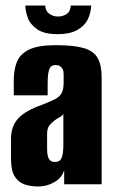

<svg xmlns="http://www.w3.org/2000/svg" viewBox="-20 -669 414 697"><path d="M119 8Q92 8 69.5 0.5Q47 -7 33.5 -28.5Q20 -50 20 -92V-166Q20 -211 46.5 -239.5Q73 -268 134 -289Q164 -301 180.5 -309.5Q197 -318 204 -331.5Q211 -345 211 -370V-400Q211 -411 207.5 -418Q204 -425 197.5 -429Q191 -433 182 -433Q165 -433 159 -418Q153 -403 153 -365V-323H30V-378Q30 -415 41 -443.5Q52 -472 84.5 -488.5Q117 -505 182 -505Q248 -505 284 -494.5Q320 -484 334.5 -458.5Q349 -433 349 -389V0H213V-52Q206 -25 178.5 -8.5Q151 8 119 8ZM179 -81Q198 -81 204 -96.5Q210 -112 210 -143V-256Q207 -249 196.5 -243.5Q186 -238 177 -231Q164 -221 157.5 -211Q151 -201 151 -182V-126Q151 -111 154 -101Q157 -91 163 -86Q169 -81 179 -81ZM189 -545Q140 -545 114.5 -563Q89 -581 80.5 -605.5Q72 -630 72 -649H144Q145 -629 159 -619Q173 -609 190 -609Q209 -609 222.5 -618.5Q236 -628 237 -649H311Q310 -621 298 -597.5Q286 -574 259.5 -559.5Q233 -545 189 -545Z"/></svg>

Font: Alumni Sans Thin ExtraBold
Style: Regular
Weight: 800
Version: Version 1.018